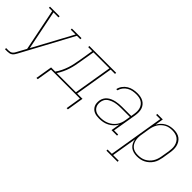

<svg xmlns="http://www.w3.org/2000/svg" viewBox="60 -1296 2279 2279"><g transform="rotate(45 1200.0 -156.5)"><path d="M43 215V196H83Q97 196 111 192.5Q125 189 136 179.5Q147 170 154.5 157Q162 144 169 131L226 26L119 -501H64V-520H225V-501H141L242 -2L512 -501H431V-520H592V-501H534L188 140Q188 140 187.5 140Q187 140 187 140V141V142Q178 157 169 172Q160 187 146 197.5Q132 208 115.5 211.5Q99 215 83 215Z M1055 192 1086 0H601L569 192H548L583 -19H653Q677 -53 695.5 -91.5Q714 -130 726.5 -168Q739 -206 747 -245.5Q755 -285 762 -325L791 -501H724V-520H1174V-501H1101L1021 -19H1110L1076 192ZM1000 -19 1080 -501H812L782 -322Q776 -283 768 -244Q760 -205 748 -167Q736 -129 718 -91Q700 -53 678 -19Z M1415 8Q1415 8 1415 8Q1415 8 1415 8Q1393 8 1371.5 5Q1350 2 1331 -6.5Q1312 -15 1297.5 -29.5Q1283 -44 1274.5 -62.5Q1266 -81 1264.5 -102.5Q1263 -124 1266 -146Q1270 -171 1283 -194Q1296 -217 1317 -233.5Q1338 -250 1362 -259.5Q1386 -269 1411 -274.5Q1436 -280 1460.5 -282Q1485 -284 1510 -284H1663L1670 -326Q1674 -350 1674 -374Q1674 -398 1667.5 -419.5Q1661 -441 1647.5 -459Q1634 -477 1614.5 -488.5Q1595 -500 1572 -504.5Q1549 -509 1525 -509Q1495 -509 1464.5 -503.5Q1434 -498 1406.5 -482Q1379 -466 1359 -440Q1339 -414 1332 -384H1312Q1319 -418 1340.5 -447.5Q1362 -477 1392.5 -495.5Q1423 -514 1457.5 -521Q1492 -528 1525 -528Q1552 -528 1578 -523Q1604 -518 1626 -505.5Q1648 -493 1664 -473Q1680 -453 1687.5 -428.5Q1695 -404 1695 -376.5Q1695 -349 1691 -323L1640 -19H1709V0H1616L1635 -112Q1619 -83 1594.5 -59Q1570 -35 1540 -19.5Q1510 -4 1478.5 2Q1447 8 1415 8ZM1416 -11Q1442 -11 1469 -15.5Q1496 -20 1522 -31Q1548 -42 1571 -60Q1594 -78 1610.5 -101Q1627 -124 1636.5 -150Q1646 -176 1650 -203L1660 -265H1510Q1493 -265 1476.5 -264Q1460 -263 1443 -261Q1426 -259 1409.5 -255Q1393 -251 1376.5 -244.5Q1360 -238 1344.5 -229Q1329 -220 1316.5 -207.5Q1304 -195 1297 -178.5Q1290 -162 1287 -145Q1284 -126 1285.5 -107.5Q1287 -89 1294.5 -72.5Q1302 -56 1314.5 -43.5Q1327 -31 1343.5 -23.5Q1360 -16 1378.5 -13.5Q1397 -11 1416 -11Z M1746 215V196H1818L1933 -501H1864V-520H1957L1940 -415Q1954 -442 1975.5 -464.5Q1997 -487 2023 -501.5Q2049 -516 2078 -522Q2107 -528 2135 -528Q2163 -528 2190.5 -521.5Q2218 -515 2239.5 -499Q2261 -483 2275 -459.5Q2289 -436 2295 -409.5Q2301 -383 2300 -354Q2299 -325 2294 -297L2278 -197Q2273 -170 2264.5 -143Q2256 -116 2240.5 -92Q2225 -68 2203 -48Q2181 -28 2155 -15Q2129 -2 2102 3Q2075 8 2047 8Q2018 8 1990 0.5Q1962 -7 1941 -24.5Q1920 -42 1907.5 -67Q1895 -92 1891 -120L1839 196H1933V215ZM2047 -11Q2072 -11 2097 -15.5Q2122 -20 2145.5 -32Q2169 -44 2189 -62.5Q2209 -81 2223 -103.5Q2237 -126 2245 -150.5Q2253 -175 2257 -200L2274 -300Q2278 -326 2279 -352Q2280 -378 2274.5 -402Q2269 -426 2256 -447.5Q2243 -469 2223.5 -483Q2204 -497 2179 -503Q2154 -509 2128 -509Q2104 -509 2079 -504.5Q2054 -500 2031.5 -487.5Q2009 -475 1989.5 -456.5Q1970 -438 1957 -416Q1944 -394 1936 -370Q1928 -346 1924 -321L1908 -221Q1903 -196 1902 -170Q1901 -144 1906 -120Q1911 -96 1922.5 -74.5Q1934 -53 1953 -38Q1972 -23 1996.5 -17Q2021 -11 2047 -11Z"/></g></svg>

Font: Iosevka Etoile Thin Oblique
Style: Regular
Weight: 100
Italic angle: -9°
Designer: Belleve Invis
Foundry: Belleve Invis
Version: Version 15.5.2; ttfautohint (v1.8.4)